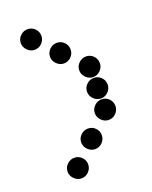

<svg xmlns="http://www.w3.org/2000/svg" viewBox="-133 -771 665 842"><g transform="rotate(-20 200.0 -350.0)"><path d="M52 -650Q52 -631 66.5 -616.5Q81 -602 100 -602Q120 -602 134 -616.5Q148 -631 148 -650Q148 -670 134 -684Q120 -698 100 -698Q81 -698 66.5 -684Q52 -670 52 -650ZM152 -550Q152 -531 166.5 -516.5Q181 -502 200 -502Q220 -502 234 -516.5Q248 -531 248 -550Q248 -570 234 -584Q220 -598 200 -598Q181 -598 166.5 -584Q152 -570 152 -550ZM252 -450Q252 -431 266.5 -416.5Q281 -402 300 -402Q320 -402 334 -416.5Q348 -431 348 -450Q348 -470 334 -484Q320 -498 300 -498Q281 -498 266.5 -484Q252 -470 252 -450ZM252 -350Q252 -331 266.5 -316.5Q281 -302 300 -302Q320 -302 334 -316.5Q348 -331 348 -350Q348 -370 334 -384Q320 -398 300 -398Q281 -398 266.5 -384Q252 -370 252 -350ZM252 -250Q252 -231 266.5 -216.5Q281 -202 300 -202Q320 -202 334 -216.5Q348 -231 348 -250Q348 -270 334 -284Q320 -298 300 -298Q281 -298 266.5 -284Q252 -270 252 -250ZM152 -150Q152 -131 166.5 -116.5Q181 -102 200 -102Q220 -102 234 -116.5Q248 -131 248 -150Q248 -170 234 -184Q220 -198 200 -198Q181 -198 166.5 -184Q152 -170 152 -150ZM52 -50Q52 -31 66.5 -16.5Q81 -2 100 -2Q120 -2 134 -16.5Q148 -31 148 -50Q148 -70 134 -84Q120 -98 100 -98Q81 -98 66.5 -84Q52 -70 52 -50Z"/></g></svg>

Font: Matrix Sans Print
Style: Regular
Weight: 400
Designer: Brad Neil
Version: Version 1.100